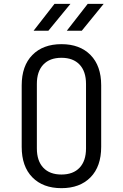

<svg xmlns="http://www.w3.org/2000/svg" viewBox="-20 -970 640 1000"><path d="M300 10Q204 10 148.5 -46.5Q93 -103 93 -205V-525Q93 -627 148.5 -683.5Q204 -740 300 -740Q396 -740 451.5 -683.5Q507 -627 507 -526V-205Q507 -103 451.5 -46.5Q396 10 300 10ZM300 -61Q361 -61 394.5 -96.5Q428 -132 428 -197V-533Q428 -598 394.5 -633.5Q361 -669 300 -669Q239 -669 205.5 -633.5Q172 -598 172 -533V-197Q172 -132 205.5 -96.5Q239 -61 300 -61ZM328 -810 437 -950H520L406 -810ZM155 -810 264 -950H347L232 -810Z"/></svg>

Font: JetBrains Mono NL Light
Style: Regular
Weight: 300
Monospace: yes
Designer: Philipp Nurullin, Konstantin Bulenkov
Foundry: JetBrains
Version: Version 2.305; ttfautohint (v1.8.4.7-5d5b)